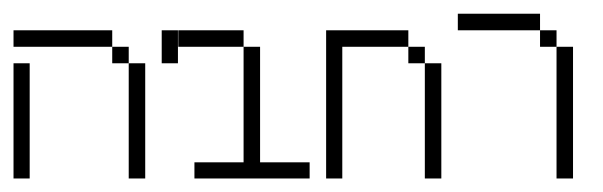

<svg xmlns="http://www.w3.org/2000/svg" viewBox="-20 -264 892 284"><path d="M0 0V-170.4H23.9V0ZM170.4 0V-170.4H194.8V0ZM146 -170.4V-194.8H170.4V-170.4ZM0 -194.8V-219.2H146V-194.8Z M219.2 -170.4V-219.2H243.2V-170.4Z M267.6 0V-23.9H340.3V-194.8H364.7V-23.9H438V0ZM243.7 -194.8V-219.2H340.3V-194.8Z M608.4 0V-170.4H632.8V0ZM584 -170.4V-194.8H608.4V-170.4ZM462.4 0V-219.2H584V-194.8H486.3V0Z M803.2 0V-194.8H827.6V0ZM778.8 -194.8V-219.2H803.2V-194.8ZM657.2 -219.2V-243.7H778.8V-219.2Z"/></svg>

Font: FS Mondwest Regular
Style: Regular
Weight: 400
Designer: NZWStudios2024
Foundry: https://fontstruct.com
Version: Version 1.0